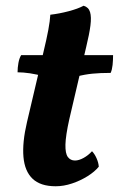

<svg xmlns="http://www.w3.org/2000/svg" viewBox="-20 -640 414 669"><path d="M173.9 9Q121 9 93.5 -17.2Q66 -43.4 61.7 -93.4Q57.4 -143.3 74 -214.3L131.3 -458Q142.3 -503.5 148.3 -535.6Q154.3 -567.7 155.3 -588.7Q186.2 -592.2 218.9 -600.8Q251.6 -609.4 271.3 -620Q288.7 -615 293.8 -597.9Q298.9 -580.9 295.1 -551.1Q291.3 -521.4 280.4 -476.6L221.3 -223.9Q208.8 -167.3 208 -136.2Q207.3 -105 216.5 -92.8Q225.7 -80.7 241.2 -80.7Q255 -80.7 271.4 -89.8Q287.7 -98.8 300.6 -113.1Q309.6 -103.9 316.4 -88.7Q323.2 -73.4 324.2 -59.2Q310.1 -41.7 285 -26Q259.8 -10.3 230.9 -0.7Q202 9 173.9 9ZM133.6 -373.8Q108.3 -381 84.3 -384.6Q60.2 -388.1 41.2 -388.1Q41.2 -404.3 44.2 -420.8Q47.2 -437.3 53.8 -448H137.4ZM249.3 -373.8 253.1 -448H374Q374 -430.7 372.3 -413.7Q370.5 -396.6 365.5 -386Q329.3 -386 301.9 -383.3Q274.5 -380.5 249.3 -373.8Z"/></svg>

Font: Vollkorn
Style: Italic
Weight: 400
Italic angle: -11°
Designer: Friedrich Althausen
Foundry: Friedrich Althausen
Version: Version 5.001